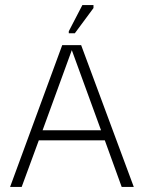

<svg xmlns="http://www.w3.org/2000/svg" viewBox="-20 -742 569 762"><path d="M66 0 134 -185H396L463 0H511L302 -563H227L20 0ZM149 -225 265 -543 381 -225ZM253 -610H277L351 -710V-722H307L253 -618Z"/></svg>

Font: OSH Darker Grotesque
Style: Regular
Weight: 400
Designer: Gabriel Lam
Foundry: TypeRant
Version: Version 1.000;Glyphs 3.1.1 (3148)